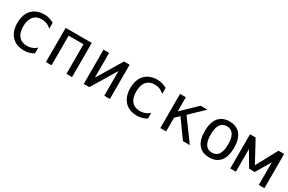

<svg xmlns="http://www.w3.org/2000/svg" viewBox="111 -1602 3991 2659"><g transform="rotate(30 2107.0 -273.0)"><path d="M347.7 14.2Q222.2 14.2 151.4 -62Q80.1 -138.7 80.1 -272.9Q80.1 -342.8 98.9 -395.5Q117.7 -448.2 151.9 -484.4Q224.1 -560.1 348.1 -560.1Q392.6 -560.1 427.2 -549.8Q462.9 -540 502.9 -518.1V-423.8Q465.8 -456.5 431.6 -469.7Q394.5 -483.9 350.6 -483.9Q265.6 -483.9 220.2 -429.2Q174.8 -374 174.8 -273.4Q174.8 -226.6 185.3 -186.5Q195.8 -146.5 220.2 -117.2Q266.6 -62 352.1 -62Q376.5 -62 396.7 -65.9Q417 -69.8 434.1 -76.7Q456.1 -85 471.9 -95.9Q487.8 -106.9 502.9 -121.1V-27.8Q486.3 -18.1 466.8 -9.8Q447.3 -1.5 428.7 3.9Q411.6 8.8 391.4 11.5Q371.1 14.2 347.7 14.2Z M694.3 -546.9H1111.8V0H1022V-473.6H784.2V0H694.3Z M1299.3 -546.9H1389.2V-151.9L1627 -546.9H1716.8V0H1627V-395L1389.2 0H1299.3Z M2153.8 14.2Q2028.3 14.2 1957.5 -62Q1886.2 -138.7 1886.2 -272.9Q1886.2 -342.8 1905 -395.5Q1923.8 -448.2 1958 -484.4Q2030.3 -560.1 2154.3 -560.1Q2198.7 -560.1 2233.4 -549.8Q2269 -540 2309.1 -518.1V-423.8Q2272 -456.5 2237.8 -469.7Q2200.7 -483.9 2156.7 -483.9Q2071.8 -483.9 2026.4 -429.2Q1981 -374 1981 -273.4Q1981 -226.6 1991.5 -186.5Q2002 -146.5 2026.4 -117.2Q2072.8 -62 2158.2 -62Q2182.6 -62 2202.9 -65.9Q2223.1 -69.8 2240.2 -76.7Q2262.2 -85 2278.1 -95.9Q2293.9 -106.9 2309.1 -121.1V-27.8Q2292.5 -18.1 2272.9 -9.8Q2253.4 -1.5 2234.9 3.9Q2217.8 8.8 2197.5 11.5Q2177.2 14.2 2153.8 14.2Z M2523.4 -546.9H2616.2V-319.8L2852.1 -546.9H2961.4L2746.1 -340.8L2995.1 0H2885.3L2683.1 -282.2L2616.2 -219.2V0H2523.4Z M3311 14.2Q3196.3 14.2 3136.7 -58.8Q3077.1 -131.8 3077.1 -272.5Q3077.1 -412.1 3137.2 -486.1Q3197.3 -560.1 3311 -560.1Q3424.8 -560.1 3485.1 -486.1Q3545.4 -412.1 3545.4 -272.5Q3545.4 -132.8 3485.4 -59.3Q3425.3 14.2 3311 14.2ZM3311 -62Q3450.2 -62 3450.2 -272.9Q3450.2 -483.9 3311 -483.9Q3172.4 -483.9 3172.4 -272.9Q3172.4 -62 3311 -62Z M3642.1 -546.9H3731.9L3915 -209.5L4098.1 -546.9H4188V0H4098.1V-361.8L3960 -127H3870.1L3731.9 -361.8V0H3642.1Z"/></g></svg>

Font: Vazir Code Hack
Style: Code-Hack
Weight: 400
Foundry: DejaVu fonts team - Redesigned by Saber Rastikerdar
Version: Version 1.1.2